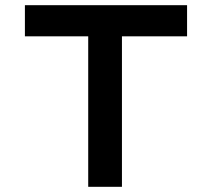

<svg xmlns="http://www.w3.org/2000/svg" viewBox="-20 -720 817 740"><path d="M320 0V-580H76V-700H701V-580H450V0Z"/></svg>

Font: Lexend Mega Medium
Style: Regular
Weight: 500
Version: Version 1.007